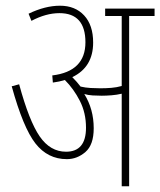

<svg xmlns="http://www.w3.org/2000/svg" viewBox="-20 -652 561 672"><path d="M432 0V-596H521V-622H348V-596H406V-351Q388 -346 369.5 -344.5Q351 -343 331 -343Q316 -343 297.5 -344Q279 -345 262 -349Q250 -365 233 -382Q306 -417 306 -503Q306 -564 274.5 -598Q243 -632 190 -632Q138 -632 80 -604L90 -579Q141 -606 188 -606Q279 -606 279 -504Q279 -402 163 -388L165 -363Q188 -366 207 -372Q238 -341 259.5 -299Q281 -257 281 -205Q281 -121 211 -121Q156 -121 119 -174.5Q82 -228 47 -357L21 -350Q61 -205 104 -150Q147 -95 214 -95Q250 -95 279 -120Q308 -145 308 -203Q308 -270 275 -323Q288 -319 304 -318Q320 -317 336 -317Q352 -317 370.5 -318.5Q389 -320 406 -324V0Z"/></svg>

Font: Noto Sans Devanagari Extra Condensed Thin
Style: Regular
Weight: 250
Width: 2
Designer: Monotype Design Team
Foundry: Monotype Imaging Inc.
Version: 1.000